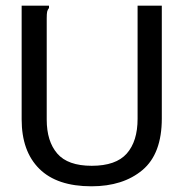

<svg xmlns="http://www.w3.org/2000/svg" viewBox="-20 -643 640 674"><path d="M301 11Q180 11 118 -50.5Q56 -112 56 -224V-623H152V-615Q147 -609 145.5 -602Q144 -595 144 -578V-223Q144 -147 181 -104Q218 -61 302 -61Q387 -61 425 -104Q463 -147 463 -226V-623H548V-227Q548 -103 480 -46Q412 11 301 11Z"/></svg>

Font: Inconsolata Expanded Medium
Style: Regular
Weight: 500
Width: 7
Monospace: yes
Designer: Raph Levien, Cyreal, Brenton Simpson
Foundry: Raph Levien, Cyreal, Google
Version: Version 3.001; ttfautohint (v1.8.2.53-6de2)